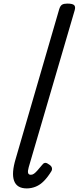

<svg xmlns="http://www.w3.org/2000/svg" viewBox="-20 -1035 438 1070"><path d="M129 15Q74 15 58.5 -27.5Q43 -70 68 -152L310 -984Q316 -1003 326 -1009Q336 -1015 355 -1015Q385 -1015 393.5 -1006Q402 -997 396 -977L140 -103Q134 -82 136.5 -71.5Q139 -61 152 -61Q161 -61 169.5 -67Q178 -73 188.5 -85Q199 -97 214 -115Q221 -125 229.5 -127Q238 -129 249 -121Q265 -112 268.5 -102Q272 -92 267 -82Q247 -49 225.5 -27Q204 -5 179.5 5Q155 15 129 15Z"/></svg>

Font: Playwrite AU NSW
Style: Regular
Weight: 400
Designer: Veronika Burian, José Scaglione
Foundry: TypeTogether
Version: Version 1.002